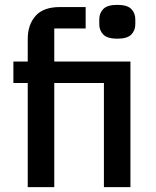

<svg xmlns="http://www.w3.org/2000/svg" viewBox="-20 -769 640 789"><path d="M94 -428H35V-516H94V-609Q94 -667 126 -703.5Q158 -740 226 -740H332V-652H203V-516H516V0H407V-428H203V0H94ZM462 -610Q421 -610 404.5 -627Q388 -644 388 -669V-690Q388 -715 404.5 -732Q421 -749 462 -749Q503 -749 519.5 -732Q536 -715 536 -690V-669Q536 -644 519.5 -627Q503 -610 462 -610Z"/></svg>

Font: IBM Plex Mono Medium
Style: Regular
Weight: 500
Monospace: yes
Designer: Mike Abbink, Paul van der Laan, Pieter van Rosmalen
Foundry: Bold Monday
Version: Version 2.3